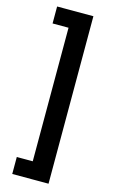

<svg xmlns="http://www.w3.org/2000/svg" viewBox="-147 -886 651 1104"><g transform="rotate(15 178.0 -333.5)"><path d="M48 64H143V-731H48V-832H264V165H48Z"/></g></svg>

Font: Noto Sans Gurmukhi Condensed
Style: Bold
Weight: 700
Width: 3
Designer: Jelle Bosma - Monotype Design Team
Foundry: Monotype Imaging Inc.
Version: Version 2.004; ttfautohint (v1.8.4.7-5d5b)